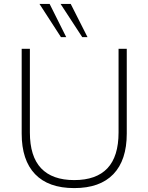

<svg xmlns="http://www.w3.org/2000/svg" viewBox="-20 -955 760 983"><path d="M360 8Q228 8 159.5 -63.5Q91 -135 91 -271V-705H133V-277Q133 -154 190.5 -93.5Q248 -33 360 -33Q473 -33 530 -93.5Q587 -154 587 -277V-705H629V-271Q629 -135 560.5 -63.5Q492 8 360 8ZM401 -765 290 -935H342L428 -765ZM292 -765 182 -935H234L319 -765Z"/></svg>

Font: Nunito Sans 12pt ExtraLight
Style: Regular
Weight: 200
Version: Version 3.101;gftools[0.9.27]